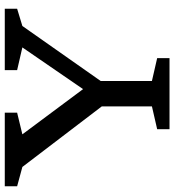

<svg xmlns="http://www.w3.org/2000/svg" viewBox="18 -766 747 824"><g transform="rotate(-90 392.0 -353.5)"><path d="M88 -631.5 5 -654V-707H321V-654L228 -631.5L422 -371L601 -631.5L503.5 -654V-707H767V-654L693 -631.5L457 -295.5V-75.5L555 -53V0H250V-53L348 -75.5V-290.5Z"/></g></svg>

Font: Newsreader Caption
Style: Regular
Weight: 400
Designer: Hugues Gentile
Foundry: Production Type
Version: Version 1.001